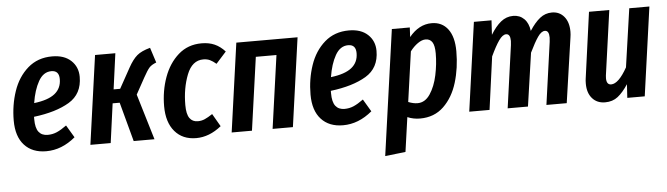

<svg xmlns="http://www.w3.org/2000/svg" viewBox="-48 -733 3961 1140"><g transform="rotate(-5 1933.0 -162.5)"><path d="M441 -408Q441 -306 361.5 -258.5Q282 -211 150 -195V-181Q150 -128 168.5 -104.5Q187 -81 222 -81Q251 -81 276.5 -92Q302 -103 335 -127L379 -53Q298 15 205 15Q122 15 75 -36.5Q28 -88 28 -183Q28 -275 56 -357.5Q84 -440 143 -491.5Q202 -543 288 -543Q360 -543 400.5 -505Q441 -467 441 -408ZM322 -405Q322 -456 276 -456Q228 -456 199 -404.5Q170 -353 158 -276Q242 -286 282 -318Q322 -350 322 -405Z M901 -453Q872 -442 858.5 -426.5Q845 -411 823 -371L769 -273L851 0H727L664 -234H622L590 0H469L543 -529H664L635 -316H674L741 -437Q767 -484 793.5 -506.5Q820 -529 872 -543Z M1318 -482 1257 -414Q1237 -431 1220 -439Q1203 -447 1181 -447Q1114 -447 1082.5 -366.5Q1051 -286 1051 -186Q1051 -132 1068 -108Q1085 -84 1117 -84Q1139 -84 1158.5 -92.5Q1178 -101 1205 -119L1249 -43Q1177 15 1099 15Q1018 15 971.5 -39.5Q925 -94 925 -190Q925 -281 954 -361.5Q983 -442 1040 -492.5Q1097 -543 1179 -543Q1223 -543 1256.5 -528Q1290 -513 1318 -482Z M1555 0 1616 -435H1493L1432 0H1311L1385 -529H1750L1676 0Z M2210 -408Q2210 -306 2130.5 -258.5Q2051 -211 1919 -195V-181Q1919 -128 1937.5 -104.5Q1956 -81 1991 -81Q2020 -81 2045.5 -92Q2071 -103 2104 -127L2148 -53Q2067 15 1974 15Q1891 15 1844 -36.5Q1797 -88 1797 -183Q1797 -275 1825 -357.5Q1853 -440 1912 -491.5Q1971 -543 2057 -543Q2129 -543 2169.5 -505Q2210 -467 2210 -408ZM2091 -405Q2091 -456 2045 -456Q1997 -456 1968 -404.5Q1939 -353 1927 -276Q2011 -286 2051 -318Q2091 -350 2091 -405Z M2312 -529H2419L2416 -472Q2474 -543 2550 -543Q2612 -543 2647 -496.5Q2682 -450 2682 -364Q2682 -265 2656 -179Q2630 -93 2574 -39Q2518 15 2433 15Q2393 15 2358 0L2329 205L2207 219ZM2559 -362Q2559 -409 2545.5 -429.5Q2532 -450 2506 -450Q2484 -450 2459 -432.5Q2434 -415 2413 -387L2371 -89Q2401 -77 2426 -77Q2471 -77 2501 -122Q2531 -167 2545 -233Q2559 -299 2559 -362Z M3367 -421Q3367 -404 3364 -386L3308 0H3187L3239 -372Q3241 -390 3241 -397Q3241 -439 3216 -439Q3195 -439 3173.5 -408Q3152 -377 3123 -317L3077 0H2956L3008 -372Q3010 -390 3010 -397Q3010 -439 2985 -439Q2964 -439 2941.5 -407Q2919 -375 2891 -315L2848 0H2727L2801 -529H2906L2901 -443Q2930 -491 2962.5 -517.5Q2995 -544 3036 -544Q3075 -544 3101 -518.5Q3127 -493 3133 -446Q3164 -494 3195.5 -519Q3227 -544 3267 -544Q3312 -544 3339.5 -511Q3367 -478 3367 -421Z M3431 -105Q3431 -125 3433 -136L3487 -529H3608L3554 -143Q3553 -137 3553 -127Q3553 -88 3581 -88Q3625 -88 3677 -181L3727 -529H3847L3773 0H3669L3674 -81Q3643 -34 3612 -9.5Q3581 15 3536 15Q3488 15 3459.5 -17.5Q3431 -50 3431 -105Z"/></g></svg>

Font: Fira Sans Extra Condensed Medium
Style: Italic
Weight: 500
Width: 3
Italic angle: -8°
Designer: Carrois Corporate & Edenspiekermann AG
Foundry: Carrois Corporate GbR & Edenspiekermann AG
Version: Version 4.203